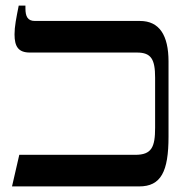

<svg xmlns="http://www.w3.org/2000/svg" viewBox="-20 -667 661 687"><path d="M23 0H478C556 0 583 -53 583 -178V-447C583 -541 550 -592 481 -592H105C79 -592 71 -608 71 -637V-647H47C38 -602 32 -572 32 -544C32 -500 46 -479 87 -479H470C521 -479 535 -455 535 -389V-210C535 -141 523 -113 464 -113H49Z"/></svg>

Font: Noto Serif Hebrew ExtraCondensed SemiBold
Style: Regular
Weight: 600
Width: 2
Designer: Monotype Design Team
Foundry: Monotype Imaging Inc.
Version: Version 2.004